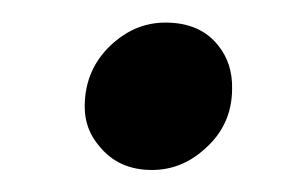

<svg xmlns="http://www.w3.org/2000/svg" viewBox="-20 -300 272 170"><path d="M114.5 -149.5Q85 -149.5 68 -170.5Q55 -185.5 55 -205.5Q55 -240.5 81.5 -263Q101.5 -280 126.5 -280Q157 -280 173 -260Q186 -244 185.5 -221.5Q185.5 -188.5 160 -167Q140 -149.5 114.5 -149.5Z"/></svg>

Font: Lucymar Sans
Style: Italic
Weight: 400
Italic angle: -10°
Foundry: The League of Moveable Type (original font) / Main changes by Cristiano Sobral with portions from Mirco Monsees
Version: Version 2.00;August 30, 2020;FontCreator 13.0.0.2681 64-bit